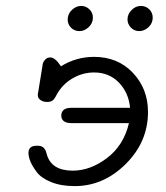

<svg xmlns="http://www.w3.org/2000/svg" viewBox="-20 -631 565 655"><path d="M77.1 -108.9Q77.1 -133.8 105 -133.8H108.9Q112.8 -133.8 116 -133.3Q119.1 -132.8 121.1 -131.8Q123 -130.9 125.5 -129.4Q127.9 -127.9 128.9 -127Q129.9 -126 131.3 -124Q132.8 -122.1 133.8 -120.6Q134.8 -119.1 136 -116.5Q137.2 -113.8 137.2 -112.8Q137.2 -111.8 138.2 -109.4Q139.2 -106.9 139.2 -106Q154.3 -48.8 228 -48.8Q288.1 -48.8 345 -91.8Q401.9 -134.8 419.9 -210.9H225.1Q189.9 -210.9 189 -235.8Q189 -262.7 222.2 -263.2H423.8Q418.9 -314.9 385.5 -349.4Q352.1 -383.8 300.8 -383.8Q261.7 -383.8 226.8 -363.3Q191.9 -342.8 172.9 -307.1Q166 -293 159.4 -288.1Q152.8 -283.2 141.1 -283.2Q127.9 -283.2 119.9 -288.6Q111.8 -293.9 110.4 -299.1Q108.9 -304.2 108.9 -308.1L125 -407.2Q125 -410.2 126.5 -415.5Q127.9 -420.9 134.5 -428Q141.1 -435.1 151.9 -435.1Q168 -435.1 188 -404.8Q239.7 -437 300.8 -437Q381.8 -437 433.3 -382.6Q484.9 -328.1 484.9 -249Q484.9 -147 408.9 -71.5Q333 3.9 234.9 3.9Q188 3.9 154.1 -10Q120.1 -23.9 105 -44.4Q89.8 -64.9 83.5 -80.8Q77.1 -96.7 77.1 -108.9ZM210.9 -564Q210.9 -584 225.6 -597.4Q240.2 -610.8 256.8 -610.8Q272.9 -610.8 284.9 -599.4Q296.9 -587.9 296.9 -570.8Q296.9 -551.8 282.5 -538.3Q268.1 -524.9 251 -524.9Q233.9 -524.9 222.4 -536.4Q210.9 -547.9 210.9 -564ZM415 -564.9Q415 -583 429 -596.9Q442.9 -610.8 460.9 -610.8Q477.1 -610.8 489 -599.4Q501 -587.9 501 -570.8Q501 -551.8 486.6 -538.3Q472.2 -524.9 455.1 -524.9Q438 -524.9 426.5 -536.9Q415 -548.8 415 -564.9Z"/></svg>

Font: CMU Typewriter Text
Style: LightOblique
Weight: 200
Italic angle: -9.46001°
Version: Version 0.7.0